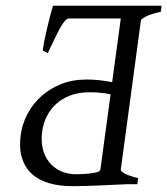

<svg xmlns="http://www.w3.org/2000/svg" viewBox="-20 -635 577 662"><path d="M243.7 -34.2Q252 -34.2 262.2 -34.7Q272.5 -35.2 282.7 -36.1Q293 -37.1 302.7 -38.8Q312.5 -40.5 320.8 -43.5Q325.2 -46.9 326.2 -50.8L361.3 -310.1Q345.7 -313 328.4 -314.9Q311 -316.9 289.6 -316.9Q251.5 -316.9 222.4 -305.9Q193.4 -294.9 173.1 -276.1Q152.8 -257.3 140.9 -232.9Q128.9 -208.5 125.5 -181.6Q121.1 -150.4 127.2 -123.5Q133.3 -96.7 148.7 -76.9Q164.1 -57.1 188 -45.7Q211.9 -34.2 243.7 -34.2ZM421.4 0Q380.9 2 344.2 3.4Q328.6 4.4 312.3 4.9Q295.9 5.4 280.5 5.9Q265.1 6.3 251.7 6.6Q238.3 6.8 228.5 6.8Q184.1 6.8 148.4 -3.7Q112.8 -14.2 89.4 -35.9Q65.9 -57.6 55.7 -90.6Q45.4 -123.5 51.3 -168.9Q56.2 -206.5 74.2 -241.2Q92.3 -275.9 121.6 -302.5Q150.9 -329.1 190.4 -345Q230 -360.8 278.3 -360.8Q302.7 -360.8 325.2 -358.2Q347.7 -355.5 366.7 -351.6L396.5 -571.3H217.8Q210.9 -571.3 203.9 -563.2Q196.8 -555.2 188.2 -540Q179.7 -524.9 168.9 -502.4Q158.2 -480 144.5 -451.7L127.4 -460.9Q128.9 -475.1 133.3 -496.3Q137.7 -517.6 142.8 -539.6Q147.9 -561.5 153.3 -582Q158.7 -602.5 162.6 -615.2H537.1L534.2 -594.2Q501.5 -587.4 484.1 -578.6Q466.8 -569.8 465.8 -564L396.5 -50.8Q395.5 -43.9 411.4 -35.9Q427.2 -27.8 456.1 -21L453.6 0Z"/></svg>

Font: Gentium Plus
Style: Italic
Weight: 400
Italic angle: -8°
Designer: J. Victor Gaultney, Annie Olsen, Iska Routamaa
Foundry: SIL International
Version: Version 1.510